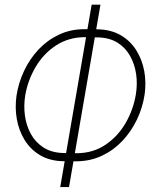

<svg xmlns="http://www.w3.org/2000/svg" viewBox="-20 -761 656 811"><path d="M335.9 -637.7 393.6 -637.2Q450.2 -635.7 490.7 -611.8Q531.2 -587.9 555.9 -548.3Q580.6 -508.8 589.4 -460.2Q598.1 -411.6 590.8 -361.3Q582.5 -306.6 558.6 -256.3Q534.7 -206.1 497.3 -166.3Q460 -126.5 410.9 -103.3Q361.8 -80.1 302.7 -79.6L245.1 -80.1Q189.5 -81.5 148.9 -105.7Q108.4 -129.9 84 -169.7Q59.6 -209.5 51 -258.1Q42.5 -306.6 49.8 -357.4Q58.1 -411.6 81.8 -461.9Q105.5 -512.2 142.6 -551.8Q179.7 -591.3 228.8 -614.5Q277.8 -637.7 335.9 -637.7ZM335.9 -604Q267.6 -603 215.1 -568.1Q162.6 -533.2 129.9 -477.1Q97.2 -420.9 86.4 -357.4Q79.6 -314 85.4 -271.7Q91.3 -229.5 110.8 -194.3Q130.4 -159.2 164.1 -137.7Q197.8 -116.2 246.1 -114.7L304.7 -113.8Q373.5 -114.3 425.8 -149.7Q478 -185.1 510.5 -241.2Q543 -297.4 553.7 -361.3Q561 -404.8 555.2 -446.8Q549.3 -488.8 530 -523.9Q510.7 -559.1 477.1 -580.3Q443.4 -601.6 394.5 -603ZM404.3 -741.2 271.5 29.3H234.4L367.2 -741.2Z"/></svg>

Font: Roboto Condensed ExtraLight
Style: Italic
Weight: 250
Italic angle: -12°
Designer: Christian Robertson
Foundry: Google
Version: Version 3.008; 2023